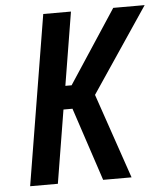

<svg xmlns="http://www.w3.org/2000/svg" viewBox="-53 -782 709 828"><g transform="rotate(-5 302.0 -367.5)"><path d="M44 0 165 -735H285L233 -418H260L468 -735H604L357 -368L483 0H360L255 -317H216L164 0Z"/></g></svg>

Font: Iosevka Aile
Style: Bold Italic
Weight: 700
Italic angle: -9°
Designer: Belleve Invis
Foundry: Belleve Invis
Version: Version 28.0.1; ttfautohint (v1.8.4)